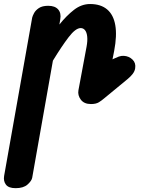

<svg xmlns="http://www.w3.org/2000/svg" viewBox="-45 -530 721 978"><path d="M34.5 428.5Q-1.5 428.5 -15 410.2Q-28.5 392 -24 366L119 -440.5Q121 -449 128.5 -463.2Q136 -477.5 153.2 -489Q170.5 -500.5 200.5 -500.5Q235 -500.5 251.2 -482Q267.5 -463.5 262 -432L257.5 -405Q293.5 -450 331.8 -479.8Q370 -509.5 414 -509.5Q468 -509.5 500.5 -482.2Q533 -455 542.2 -402Q551.5 -349 536.5 -270.5L528 -227.5L532.5 -230Q547 -237 560.2 -241.8Q573.5 -246.5 586 -245.5Q612 -244 630 -226.5Q648 -209 643.5 -182Q641.5 -167.5 630.8 -153.5Q620 -139.5 604 -126.5L484.5 -28Q473.5 -18.5 458.8 -9.2Q444 0 418.5 0Q383.5 0 366.8 -22.2Q350 -44.5 354.5 -70L396 -292.5Q401.5 -322.5 399.2 -343.8Q397 -365 388.2 -376Q379.5 -387 366 -387Q340 -387 304.5 -340.5Q269 -294 224.5 -221L119 375.5Q116 391.5 95.2 410Q74.5 428.5 34.5 428.5Z"/></svg>

Font: Edu AU VIC WA NT Pre
Style: Bold
Weight: 700
Designer: Tina and Corey Anderson, Eben Sorkin, Mirko Velimirovic
Foundry: Google for Education
Version: Version 1.001